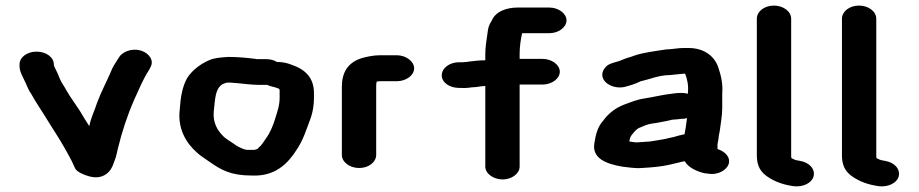

<svg xmlns="http://www.w3.org/2000/svg" viewBox="-20 -657 3292 688"><path d="M50 -426V-420C50 -412 52 -402 57 -391L67 -370C75 -355 81 -335 91 -322C109 -289 135 -252 154 -220C181 -178 205 -140 228 -97L237 -80C243 -68 243 -66 249 -54C255 -41 281 -30 300 -25C352 -11 379 -44 387 -72C394 -89 397 -99 402 -123C417 -185 436 -243 461 -300C479 -338 492 -373 514 -406L518 -414C535 -441 512 -467 487 -475C450 -487 416 -469 406 -451C395 -433 384 -419 376 -397C360 -360 343 -329 328 -289C318 -258 306 -236 300 -205C287 -225 279 -238 266 -260C250 -285 233 -307 218 -333C207 -354 200 -360 193 -378C187 -394 181 -405 174 -420C174 -421 174 -422 173 -423V-426C173 -452 145 -472 111 -472C77 -472 50 -452 50 -426Z M975 -341H976C977 -340 982 -337 982 -335V-307C982 -279 974 -258 967 -235C960 -210 948 -181 933 -161C924 -148 918 -137 906 -127L902 -123L892 -120H865L855 -122C839 -128 828 -134 816 -143C804 -151 792 -158 782 -167C759 -189 742 -218 746 -258C751 -293 748 -349 787 -359L788 -360C793 -361 797 -361 802 -361H806C813 -360 821 -360 831 -359C854 -357 881 -353 904 -353H937C949 -347 962 -346 975 -341ZM972 -435C961 -442 948 -445 934 -445H904C902 -445 899 -445 895 -446C865 -450 831 -453 798 -453C770 -451 751 -450 731 -442C696 -427 669 -405 651 -378C633 -346 627 -308 624 -264C616 -197 646 -145 686 -110C700 -97 716 -88 731 -77C771 -49 806 -28 882 -28C967 -24 1012 -72 1042 -119C1066 -153 1079 -196 1094 -236C1101 -256 1105 -282 1105 -305V-323C1105 -379 1074 -408 1025 -425C1009 -431 994 -435 972 -435Z M1328 -102V-346C1328 -356 1328 -357 1330 -365H1332C1335 -366 1338 -365 1340 -366H1402C1435 -366 1464 -387 1464 -412C1464 -437 1435 -459 1402 -459H1340C1318 -459 1290 -453 1274 -448C1226 -432 1205 -397 1205 -346V-102C1205 -76 1233 -55 1267 -55C1301 -55 1328 -76 1328 -102Z M1851 -538H1948C1981 -538 2010 -559 2010 -584C2010 -609 1981 -630 1948 -630H1835C1792 -630 1759 -614 1746 -591C1744 -587 1742 -582 1739 -578C1731 -565 1729 -555 1727 -539C1724 -516 1719 -490 1719 -464V-441C1700 -441 1683 -439 1666 -437L1652 -435C1647 -434 1643 -435 1640 -434H1625C1591 -434 1563 -413 1563 -387C1563 -361 1591 -342 1625 -342H1632C1639 -342 1645 -341 1652 -342C1657 -342 1663 -343 1670 -344L1686 -345C1697 -347 1705 -348 1719 -349V-60C1719 -35 1748 -14 1781 -14C1814 -14 1842 -35 1842 -60V-354H1924C1957 -354 1986 -375 1986 -400C1986 -425 1957 -446 1924 -446H1842V-464C1842 -489 1846 -517 1851 -538Z M2381 -388C2388 -389 2394 -389 2400 -390C2405 -390 2425 -393 2432 -393H2435C2442 -376 2448 -350 2445 -327V-321C2438 -323 2430 -324 2423 -324H2417C2409 -324 2399 -323 2386 -321C2350 -317 2322 -309 2288 -304C2261 -300 2238 -290 2216 -282C2184 -270 2158 -248 2141 -224C2122 -203 2115 -177 2110 -145C2100 -90 2151 -70 2209 -60C2230 -58 2253 -53 2279 -55C2315 -57 2351 -60 2380 -67L2414 -75C2419 -76 2428 -79 2434 -79C2444 -59 2476 -42 2506 -36L2516 -35C2553 -28 2584 -48 2591 -69C2599 -95 2576 -115 2551 -123V-140L2554 -156L2556 -172L2559 -187C2562 -212 2568 -242 2568 -269V-324C2571 -356 2563 -389 2554 -415C2542 -452 2507 -485 2447 -485H2428C2409 -485 2386 -480 2368 -480C2329 -474 2286 -469 2254 -458L2240 -453C2223 -449 2212 -443 2198 -438C2175 -431 2159 -429 2147 -413C2118 -375 2165 -336 2216 -345C2236 -350 2259 -357 2276 -366H2277C2309 -373 2341 -388 2381 -388ZM2442 -234C2441 -232 2441 -230 2441 -228C2439 -208 2436 -194 2433 -176C2418 -173 2407 -170 2394 -166L2380 -163C2377 -162 2366 -160 2363 -159L2346 -156C2330 -154 2312 -149 2294 -149C2285 -148 2276 -148 2265 -147H2256L2235 -150C2237 -161 2239 -169 2246 -176C2251 -183 2261 -195 2271 -199C2284 -204 2299 -212 2315 -214L2335 -217C2353 -221 2371 -223 2388 -228C2394 -229 2411 -229 2418 -231H2423C2430 -231 2436 -232 2442 -234Z M2692 -590V-101C2692 -69 2701 -47 2722 -30C2743 -13 2775 2 2811 8L2822 10C2858 15 2889 -2 2895 -24C2903 -52 2878 -75 2849 -80L2839 -82C2832 -82 2820 -88 2817 -90H2816C2815 -94 2815 -98 2815 -101V-590C2815 -616 2787 -637 2753 -637C2719 -637 2692 -616 2692 -590Z M2997 -590V-101C2997 -69 3006 -47 3027 -30C3048 -13 3080 2 3116 8L3127 10C3163 15 3194 -2 3200 -24C3208 -52 3183 -75 3154 -80L3144 -82C3137 -82 3125 -88 3122 -90H3121C3120 -94 3120 -98 3120 -101V-590C3120 -616 3092 -637 3058 -637C3024 -637 2997 -616 2997 -590Z"/></svg>

Font: Blanket
Style: Sik
Weight: 700
Foundry: Cannot Into Space Fonts
Version: Version 0.9